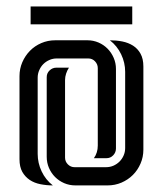

<svg xmlns="http://www.w3.org/2000/svg" viewBox="-20 -562 494 582"><path d="M177.2 -84Q177.2 -72.3 185.8 -63.7Q194.3 -55.2 206.1 -55.2H301.3Q313.5 -55.2 324 -59.8Q334.5 -64.5 342.3 -72.3Q350.1 -80.1 354.7 -90.6Q359.4 -101.1 359.4 -113.3V-344.2Q359.4 -372.1 347.2 -397.5Q335 -422.9 313 -439.9Q332.5 -439.9 350.8 -436.3Q369.1 -432.6 383.3 -423.6Q397.5 -414.6 406 -399.2Q414.6 -383.8 414.6 -360.4V-108.4Q414.6 -85.9 406 -66.2Q397.5 -46.4 382.8 -31.7Q368.2 -17.1 348.4 -8.5Q328.6 0 306.2 0H208.5Q190.4 0 174.6 -6.8Q158.7 -13.7 147 -25.4Q135.3 -37.1 128.4 -53Q121.6 -68.8 121.6 -86.9V-328.1Q121.6 -340.3 130.4 -348.6Q139.2 -356.9 150.9 -356.9H189Q183.6 -348.6 180.4 -338.9Q177.2 -329.1 177.2 -319.3ZM276.4 -355.5Q276.4 -367.2 268.1 -376Q259.8 -384.8 247.6 -384.8H151.9Q140.1 -384.8 129.6 -380.1Q119.1 -375.5 111.3 -367.7Q103.5 -359.9 98.9 -349.1Q94.2 -338.4 94.2 -326.7V-95.7Q94.2 -67.9 106.2 -42.5Q118.2 -17.1 140.1 0Q120.6 0 102.3 -3.7Q84 -7.3 70.1 -16.6Q56.2 -25.9 47.6 -41Q39.1 -56.2 39.1 -79.6V-331.1Q39.1 -353.5 47.6 -373.3Q56.2 -393.1 70.8 -408Q85.4 -422.9 105.2 -431.4Q125 -439.9 147.5 -439.9H245.1Q262.7 -439.9 278.6 -433.1Q294.4 -426.3 306.2 -414.3Q317.9 -402.3 324.7 -386.5Q331.5 -370.6 331.5 -353V-111.8Q331.5 -100.1 323.2 -91.3Q314.9 -82.5 302.7 -82.5H264.6Q276.4 -99.1 276.4 -120.6ZM72.8 -542.5H380.9V-488.3H72.8Z"/></svg>

Font: Isar CAT
Style: Regular
Weight: 400
Designer: Digitized by Peter Wiegel
Foundry: CAT-Fonts, Peter Wiegel
Version: Version 1.000; ttfautohint (v1.3)